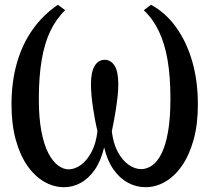

<svg xmlns="http://www.w3.org/2000/svg" viewBox="-20 -770 873 801"><path d="M247.5 11Q204 11 164.2 -12Q124.5 -35 93.8 -79.2Q63 -123.5 45.5 -187.8Q28 -252 28 -334.5Q28 -428.5 50.5 -507.2Q73 -586 116.5 -647.2Q160 -708.5 221.5 -750L252 -727.5Q214 -691 189.8 -640Q165.5 -589 153.8 -519.2Q142 -449.5 142 -357Q142 -276.5 153 -220.5Q164 -164.5 182.2 -130Q200.5 -95.5 222.5 -79.5Q244.5 -63.5 266 -63.5Q292 -63.5 317.5 -82Q343 -100.5 361.8 -135.8Q380.5 -171 386.5 -222Q381.5 -243 377 -267.2Q372.5 -291.5 368.5 -317.2Q364.5 -343 362 -368.8Q359.5 -394.5 359.5 -418.5Q359.5 -470 375 -495.2Q390.5 -520.5 416.5 -520.5Q442.5 -520.5 458 -496Q473.5 -471.5 473.5 -418.5Q473.5 -394.5 470.8 -368.8Q468 -343 464 -317.2Q460 -291.5 455.5 -267.2Q451 -243 446.5 -222Q452.5 -171.5 471.2 -136.5Q490 -101.5 516 -83Q542 -64.5 569 -64.5Q592.5 -64.5 614.5 -79.8Q636.5 -95 653.8 -129.2Q671 -163.5 681 -220Q691 -276.5 691 -358.5Q691 -450 679.2 -519Q667.5 -588 643 -639.2Q618.5 -690.5 580 -727.5L610 -750Q670.5 -717.5 714.2 -657Q758 -596.5 781.8 -514.5Q805.5 -432.5 805.5 -334.5Q805.5 -250.5 787.5 -186.2Q769.5 -122 738.8 -78Q708 -34 668.8 -11.5Q629.5 11 587 11Q548 11 513.2 -8Q478.5 -27 452.8 -64Q427 -101 414.5 -155Q400.5 -97.5 374.8 -61Q349 -24.5 316.2 -6.8Q283.5 11 247.5 11Z"/></svg>

Font: Merriweather 60pt
Style: Regular
Weight: 400
Version: Version 2.100